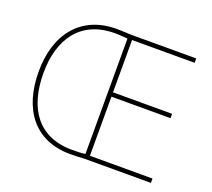

<svg xmlns="http://www.w3.org/2000/svg" viewBox="-122 -875 1142 1035"><g transform="rotate(20 449.5 -357.0)"><path d="M379 -717C178 -717 63 -574 63 -359C63 -143 168 3 376 3C409 3 434 1 456 0H837V-25H478V-364H817V-389H478V-689H837V-714H466C431 -715 412 -717 379 -717ZM379 -692C412 -692 437 -689 452 -688V-26C434 -23 409 -22 376 -22C182 -22 90 -157 90 -359C90 -556 185 -692 379 -692Z"/></g></svg>

Font: Noto Kufi Arabic Thin
Style: Regular
Weight: 100
Designer: Monotype Design Team, David Williams, Khaled Hosny
Foundry: Google LLC
Version: Version 2.109